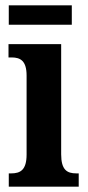

<svg xmlns="http://www.w3.org/2000/svg" viewBox="-20 -702 331 722"><path d="M13 -609H250V-682H13ZM13 0H276V-50H267C232 -50 210 -63 210 -122V-536H12V-486H24C57 -486 80 -473 80 -418V-121C80 -63 57 -50 22 -50H13Z"/></svg>

Font: Noto Serif Khmer ExtraCondensed
Style: Bold
Weight: 700
Width: 2
Designer: Danh Hong and the Monotype Design Team
Foundry: Monotype Imaging Inc.
Version: Version 2.004